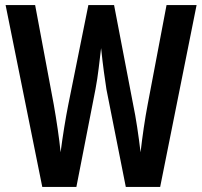

<svg xmlns="http://www.w3.org/2000/svg" viewBox="-20 -734 794 754"><path d="M752 -714H634L560 -324C549 -267 539 -197 532 -136C524 -203 514 -271 503 -323L428 -714H327L248 -322C238 -272 226 -199 218 -136C213 -188 202 -262 191 -324L118 -714H2L146 0H280L355 -384C365 -435 371 -497 377 -545C384 -477 392 -422 398 -383L474 0H609Z"/></svg>

Font: Noto Sans Arabic UI XCn SmBd
Style: Regular
Weight: 600
Width: 2
Designer: Monotype Design Team, Nadine Chahine and Nizar Qandah
Foundry: Monotype Imaging Inc.
Version: Version 2.010